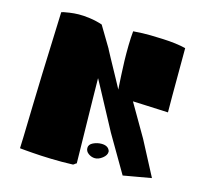

<svg xmlns="http://www.w3.org/2000/svg" viewBox="-109 -870 1034 994"><g transform="rotate(15 408.0 -373.0)"><path d="M102.5 -740.2Q106.4 -741.7 114 -743.7Q121.6 -745.6 145.3 -749Q168.9 -752.4 193.4 -752.9Q217.8 -753.4 252.9 -748.8Q288.1 -744.1 321.3 -732.9Q321.3 -732.9 388.2 -621.1Q385.7 -624.5 411.6 -576.7Q437.5 -528.8 464.8 -479.5L491.7 -429.7Q491.2 -437.5 490.2 -451.4Q489.3 -465.3 487.1 -505.4Q484.9 -545.4 483.9 -582Q482.9 -618.7 483.6 -663.6Q484.4 -708.5 487.8 -741.2Q506.8 -742.7 538.3 -744.1Q569.8 -745.6 645.3 -742.4Q720.7 -739.3 770.5 -726.6Q769.5 -382.3 770.5 -382.3Q771 -382.3 723.4 -384.5Q675.8 -386.7 627.9 -388.7L580.6 -390.6L681.6 -216.8L775.4 -38.1Q778.3 -32.2 778.3 -32.2L628.4 -5.9L512.2 -204.6Q503.4 -221.2 489 -248Q474.6 -274.9 444.3 -331.3Q414.1 -387.7 394.3 -424.6Q374.5 -461.4 375 -459.5L376.5 -355.5L382.8 -4.9Q379.9 -4.9 373.8 0.5Q367.7 5.9 364.7 5.9Q336.9 6.8 305.9 7.1Q274.9 7.3 247.6 6.3Q220.2 5.4 194.1 4.2Q168 2.9 147.2 1.2Q126.5 -0.5 110.8 -1.7Q95.2 -2.9 86.7 -3.9Q78.1 -4.9 78.6 -4.9Q79.6 -4.9 85.4 -240.7L90.3 -405.3L102.5 -740.2ZM526.4 -105Q526.4 -86.9 506.1 -71Q485.8 -55.2 466.3 -55.2Q447.8 -55.2 431.4 -66.9Q415 -78.6 415 -96.7Q415 -115.7 436.5 -126Q458 -136.2 480.5 -136.2Q514.6 -136.2 524.4 -113.3Q526.4 -110.4 526.4 -105Z"/></g></svg>

Font: Noot
Style: Regular
Weight: 400
Designer: Amos Jerbi
Foundry: Amos Jerbi
Version: Version 1.000;PS 001.001;hotconv 1.0.56